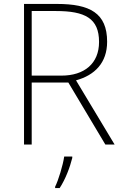

<svg xmlns="http://www.w3.org/2000/svg" viewBox="-20 -734 626 975"><path d="M269 -714H102V0H141V-315H327L515 0H562L366 -326C461 -352 524 -415 524 -522C524 -668 436 -714 269 -714ZM264 -678C412 -678 483 -641 483 -521C483 -411 408 -350 292 -350H141V-678ZM347 68V61H306C300 104 276 183 260 214V221H283C313 175 335 116 347 68Z"/></svg>

Font: Noto Sans Ethiopic ExtraLight
Style: Regular
Weight: 200
Designer: Monotype Design Team
Foundry: Monotype Imaging Inc.
Version: Version 2.102